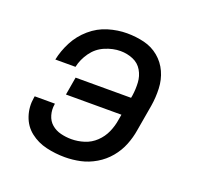

<svg xmlns="http://www.w3.org/2000/svg" viewBox="-102 -646 779 761"><g transform="rotate(20 288.0 -265.0)"><path d="M245 8Q278 8 310.5 1Q343 -6 373.5 -24Q404 -42 426.5 -69Q449 -96 461.5 -127.5Q474 -159 479 -191L498 -301Q504 -338 502.5 -375Q501 -412 486.5 -444Q472 -476 445 -498.5Q418 -521 383 -529.5Q348 -538 310 -538Q271 -538 231 -526Q191 -514 158 -485.5Q125 -457 105.5 -419.5Q86 -382 78 -343H163Q170 -376 191 -405.5Q212 -435 245 -449Q278 -463 310 -463Q338 -463 363 -452.5Q388 -442 401.5 -419Q415 -396 416.5 -368.5Q418 -341 414 -314L412 -303H178L165 -227H399L395 -204Q391 -177 379.5 -151Q368 -125 347 -105Q326 -85 299 -76.5Q272 -68 245 -68Q222 -68 200 -73.5Q178 -79 161.5 -93Q145 -107 138.5 -129.5Q132 -152 136 -175V-178H51Q50 -175 50 -172Q43 -132 55.5 -94.5Q68 -57 98 -33.5Q128 -10 166.5 -1Q205 8 245 8Z"/></g></svg>

Font: Iosevka Sparkle Oblique
Style: Regular
Weight: 400
Italic angle: -9°
Designer: Belleve Invis
Foundry: Belleve Invis
Version: Version 4.5.0; ttfautohint (v1.8.3)